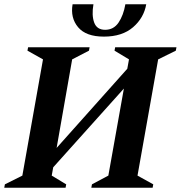

<svg xmlns="http://www.w3.org/2000/svg" viewBox="-34 -882 849 902"><path d="M-14 0 -11 -16 71 -57 168 -603 95 -644 98 -660H387L384 -644L305 -603L232 -187L564 -559L572 -603L504 -644L507 -660H795L792 -644L709 -603L612 -57L686 -16L683 0H395L398 -16L475 -57L548 -466L216 -96L209 -57L277 -16L274 0ZM307 -862H405Q396 -810 408.5 -776Q421 -742 460 -742Q500 -742 523 -776Q546 -810 555 -862H653Q642 -798 591 -754Q540 -710 454 -710Q370 -710 333 -754Q296 -798 307 -862Z"/></svg>

Font: Spectral SC
Style: Bold Italic
Weight: 700
Italic angle: -10°
Designer: Jean-Baptiste Levee
Foundry: Production Type
Version: Version 2.001